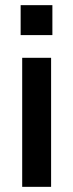

<svg xmlns="http://www.w3.org/2000/svg" viewBox="-20 -724 284 744"><path d="M60 -588V-704H183V-588ZM66 -500H178V0H66Z"/></svg>

Font: CBA Beacon Sans Bold
Style: Regular
Weight: 700
Designer: Wei Huang
Foundry: Wei Huang
Version: Version 1.002